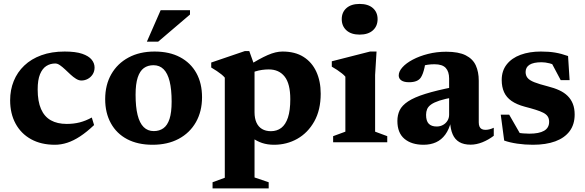

<svg xmlns="http://www.w3.org/2000/svg" viewBox="-20 -744 3059 1004"><path d="M318 -474.5Q375.5 -474.5 409.8 -462.8Q444 -451 459.2 -432.2Q474.5 -413.5 474.5 -391Q474.5 -371 464.8 -355.5Q455 -340 439.2 -331.5Q423.5 -323 405.5 -323Q392 -323 377.5 -332Q363 -341 348.8 -354.2Q334.5 -367.5 320.5 -380.8Q306.5 -394 293.5 -403Q280.5 -412 269 -412Q243 -412 222.2 -398.8Q201.5 -385.5 189.2 -355.8Q177 -326 177 -276.5Q177 -214 194.5 -174Q212 -134 245.8 -115Q279.5 -96 329 -96Q365.5 -96 396.8 -104Q428 -112 460 -129.5L472 -90Q433.5 -53.5 398.8 -30.8Q364 -8 331.5 2.5Q299 13 267 13Q195 13 142.5 -16Q90 -45 61.5 -97.5Q33 -150 33 -219.5Q33 -274 51.8 -320.2Q70.5 -366.5 107 -401.2Q143.5 -436 196.5 -455.2Q249.5 -474.5 318 -474.5Z M784 -58.5Q813.5 -58.5 834.5 -73.5Q855.5 -88.5 866.5 -122.2Q877.5 -156 877.5 -212.5Q877.5 -276.5 867 -318.8Q856.5 -361 835.5 -382Q814.5 -403 782.5 -403Q753 -403 732.2 -388Q711.5 -373 700.2 -339Q689 -305 689 -248.5Q689 -185 699.5 -142.8Q710 -100.5 731.2 -79.5Q752.5 -58.5 784 -58.5ZM778 13Q700.5 13 645 -16.2Q589.5 -45.5 559.8 -99.5Q530 -153.5 530 -225.5Q530 -300 562 -356Q594 -412 652 -443.2Q710 -474.5 788.5 -474.5Q866 -474.5 921.5 -445Q977 -415.5 1006.8 -362Q1036.5 -308.5 1036.5 -235.5Q1036.5 -161.5 1004.5 -105.2Q972.5 -49 914.5 -18Q856.5 13 778 13ZM748 -526 820 -690.5H973.5V-668L807 -526Z M1498 -225.5Q1498 -306 1468.5 -343.5Q1439 -381 1385.5 -381Q1368.5 -381 1350.5 -378.5Q1332.5 -376 1315 -370.5Q1297.5 -365 1281.5 -356L1273 -396.5Q1305.5 -417.5 1331.8 -432Q1358 -446.5 1379.8 -456Q1401.5 -465.5 1420.5 -470Q1439.5 -474.5 1457.5 -474.5Q1523 -474.5 1567.2 -446.5Q1611.5 -418.5 1634.2 -368.8Q1657 -319 1657 -254Q1657 -169 1623.5 -109.2Q1590 -49.5 1534.8 -18.2Q1479.5 13 1413 13Q1379 13 1351 3.8Q1323 -5.5 1299.8 -22.8Q1276.5 -40 1255.5 -63H1311V184L1385 209V241H1091.5V209L1155.5 185.5V-338Q1148.5 -346.5 1138 -355Q1127.5 -363.5 1114 -372.5Q1100.5 -381.5 1084.5 -391V-417L1260.5 -477H1283.5L1311 -400V-157Q1311 -125.5 1321 -103.2Q1331 -81 1350.2 -69.5Q1369.5 -58 1396.5 -58Q1428 -58 1450.8 -75.2Q1473.5 -92.5 1485.8 -129.5Q1498 -166.5 1498 -225.5Z M1860.5 -563Q1816.5 -563 1791.8 -585.2Q1767 -607.5 1767 -644Q1767 -680 1791.8 -701.8Q1816.5 -723.5 1860.5 -723.5Q1905 -723.5 1929.8 -701.8Q1954.5 -680 1954.5 -644Q1954.5 -607.5 1929.8 -585.2Q1905 -563 1860.5 -563ZM1949 -474.5 1941.5 -352V-55.5L2005 -32V0H1722V-32L1786 -55.5V-343Q1779.5 -351 1768.2 -360Q1757 -369 1743.2 -378.2Q1729.5 -387.5 1715 -395.5V-423.5L1915 -474.5Z M2354.5 -289.5 2353.5 -235.5Q2307 -227.5 2278.2 -218Q2249.5 -208.5 2234.2 -197.5Q2219 -186.5 2213.5 -173.2Q2208 -160 2208 -143.5Q2208 -111.5 2222 -97Q2236 -82.5 2263.5 -82.5Q2282 -82.5 2296.8 -90.8Q2311.5 -99 2320 -113Q2328.5 -127 2328.5 -144V-333.5Q2328.5 -369.5 2310.8 -388.8Q2293 -408 2252 -408Q2233 -408 2216.2 -405.5Q2199.5 -403 2186 -398.5L2208 -435Q2204 -409 2200 -391.2Q2196 -373.5 2191.5 -361.2Q2187 -349 2181.5 -340Q2173 -326.5 2157.2 -320.2Q2141.5 -314 2119 -314Q2092.5 -314 2078.8 -323.5Q2065 -333 2065 -349.5Q2065 -370.5 2084.5 -392.2Q2104 -414 2138.5 -432.2Q2173 -450.5 2218 -462Q2263 -473.5 2313.5 -473.5Q2378 -473.5 2415.2 -454.8Q2452.5 -436 2468 -402Q2483.5 -368 2483.5 -322V-104Q2483.5 -90.5 2487.5 -81.8Q2491.5 -73 2499.2 -69Q2507 -65 2519 -65Q2528 -65 2538.8 -67.5Q2549.5 -70 2562 -76V-34Q2534.5 -13 2502.8 -0.2Q2471 12.5 2441 12.5Q2405 12.5 2381.8 -1.2Q2358.5 -15 2347 -41.8Q2335.5 -68.5 2333.5 -107L2339 -110Q2328.5 -67.5 2308.5 -40.2Q2288.5 -13 2260 0Q2231.5 13 2195 13Q2132 13 2095 -18Q2058 -49 2058 -111.5Q2058 -142.5 2070 -167.5Q2082 -192.5 2114 -213.8Q2146 -235 2204.2 -253.2Q2262.5 -271.5 2354.5 -289.5Z M2808.5 -474.5Q2851 -474.5 2883.2 -469Q2915.5 -463.5 2950.5 -451L2958.5 -325H2912L2848 -445.5L2900 -396Q2877 -407 2854 -412.8Q2831 -418.5 2812 -418.5Q2770 -418.5 2749.2 -405.5Q2728.5 -392.5 2728.5 -367.5Q2728.5 -349 2738.8 -336.5Q2749 -324 2774.2 -314Q2799.5 -304 2844.5 -292.5Q2878.5 -284 2904.5 -272Q2930.5 -260 2948.2 -242.5Q2966 -225 2975.5 -201Q2985 -177 2985 -145Q2985 -93.5 2958.8 -58.2Q2932.5 -23 2883.8 -5Q2835 13 2766.5 13Q2724.5 13 2685.2 7.2Q2646 1.5 2616.5 -9L2598.5 -144.5H2642.5L2718 -13L2645.5 -61Q2662.5 -55 2680 -51.5Q2697.5 -48 2714.8 -46.5Q2732 -45 2748 -45Q2799 -45 2825.2 -60.2Q2851.5 -75.5 2851.5 -107Q2851.5 -124 2844 -135.2Q2836.5 -146.5 2820.8 -154.5Q2805 -162.5 2781.2 -170Q2757.5 -177.5 2724.5 -186Q2681.5 -197.5 2654.8 -216.2Q2628 -235 2615.8 -262.2Q2603.5 -289.5 2603.5 -325.5Q2603.5 -374 2629.8 -407.2Q2656 -440.5 2702.2 -457.5Q2748.5 -474.5 2808.5 -474.5Z"/></svg>

Font: Newsreader
Style: Bold
Weight: 700
Designer: Hugues Gentile
Foundry: Production Type
Version: Version 1.003